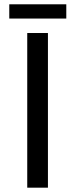

<svg xmlns="http://www.w3.org/2000/svg" viewBox="-20 -868 351 888"><path d="M201.7 0H106V-715.3H201.7ZM22.9 -848.1H286.6V-782.2H22.9Z"/></svg>

Font: Proza Libre
Style: Regular
Weight: 400
Designer: Jasper de Waard
Foundry: Jasper de Waard
Version: Version 1.000; ttfautohint (v1.4.1.8-43bc)